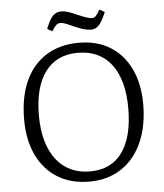

<svg xmlns="http://www.w3.org/2000/svg" viewBox="-60 -941 863 1008"><g transform="rotate(-5 372.0 -437.5)"><path d="M371 14Q273 14 202.5 -30Q132 -74 94.5 -153.5Q57 -233 57 -340Q57 -458 95 -542Q133 -626 205 -671.5Q277 -717 378 -717Q474 -717 543 -674Q612 -631 649.5 -552Q687 -473 687 -366Q687 -280 665 -209.5Q643 -139 601.5 -89Q560 -39 501.5 -12.5Q443 14 371 14ZM379 -39Q435 -39 477.5 -59.5Q520 -80 549 -120.5Q578 -161 592.5 -219.5Q607 -278 607 -353Q607 -427 591.5 -484.5Q576 -542 545.5 -582.5Q515 -623 470.5 -644Q426 -665 367 -665Q311 -665 268 -644.5Q225 -624 195.5 -584Q166 -544 151 -486.5Q136 -429 136 -355Q136 -282 152 -223.5Q168 -165 199.5 -123.5Q231 -82 276 -60.5Q321 -39 379 -39ZM448 -780Q431 -780 411.5 -785.5Q392 -791 364 -803Q344 -812 330 -818Q316 -824 306.5 -826.5Q297 -829 291 -829Q278 -829 268.5 -820.5Q259 -812 245 -789L219 -804Q232 -838 244.5 -856.5Q257 -875 270.5 -882Q284 -889 300 -889Q316 -889 334.5 -883.5Q353 -878 386 -863Q417 -850 433 -845Q449 -840 457 -840Q469 -840 477 -847Q485 -854 501 -881L528 -866Q514 -832 501.5 -813.5Q489 -795 476.5 -787.5Q464 -780 448 -780Z"/></g></svg>

Font: Literata 18pt Light
Style: Regular
Weight: 300
Designer: Latin by Veronika Burian and Jose Scaglione. Greek by Irene Vlachou. Cyrillic by Vera Evstafieva.
Foundry: TypeTogether
Version: Version 3.103;gftools[0.9.29]